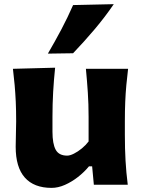

<svg xmlns="http://www.w3.org/2000/svg" viewBox="-20 -893 690 928"><path d="M229.3 15.1Q260.7 15.1 293.7 0.6Q326.7 -14 356.9 -37.6Q387.2 -61.2 410 -89H425.3L433.6 0H597.5Q590 -59.7 586.8 -116.1Q583.5 -172.5 583.5 -242.4V-306Q583.5 -358.7 585.3 -401.1Q587.1 -443.5 590.7 -482.1Q594.2 -520.7 599.1 -560.4H395.2Q400.9 -500.7 404.5 -445.6Q408.2 -390.5 408.2 -328.1V-209.3Q394.5 -191.2 375.4 -175.5Q356.3 -159.8 337.2 -150.3Q318.2 -140.8 304.7 -140.8Q264.6 -140.8 249.1 -169.5Q233.6 -198.2 233.6 -256.3V-328.1Q233.6 -390.5 236.9 -448.2Q240.2 -506 246.4 -565.8L42.5 -560.4Q47.4 -520.7 50.8 -482.1Q54.2 -443.5 56.2 -401.1Q58.1 -358.7 58.1 -306Q58.1 -276.2 57 -248.4Q55.8 -220.5 55.8 -183.8Q55.8 -84.3 100.1 -34.6Q144.4 15.1 229.3 15.1ZM211.4 -633.8 333.2 -635.6Q387.9 -692.9 438 -752.2Q488.1 -811.5 529.9 -872.9L333.3 -868.5Q307.5 -809.4 276.7 -751.1Q245.9 -692.9 211.4 -633.8Z"/></svg>

Font: Pinar FD VF
Style: Regular
Weight: 300
Designer: Amin Abedi
Version: Version 2.000